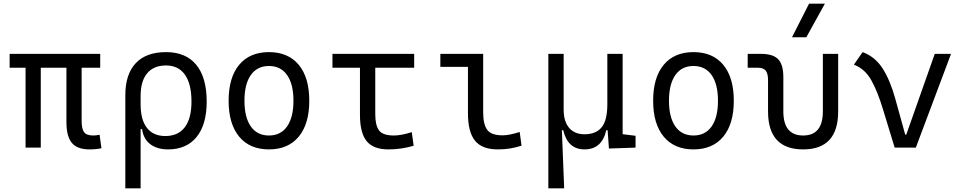

<svg xmlns="http://www.w3.org/2000/svg" viewBox="-20 -815 5313 1060"><path d="M474.1 9.8Q406.7 9.8 376.7 -26.1Q346.7 -62 346.7 -141.6V-440.9H205.1V0H121.1V-440.9H33.2V-517.6H533.2V-440.9H430.7V-146.5Q430.7 -105 443.8 -85.9Q457 -66.9 495.6 -66.9Q502 -66.9 510 -67.9Q518.1 -68.8 529.8 -70.8L540 3.4Q511.7 9.8 474.1 9.8Z M907.7 9.8Q848.6 9.8 810.5 -18.3Q772.5 -46.4 764.2 -102.1H756.3V224.6H671.9V-289.1Q671.9 -405.3 729.5 -466.3Q787.1 -527.3 896.5 -527.3Q1005.9 -527.3 1063.5 -457.3Q1121.1 -387.2 1121.1 -253.9Q1121.1 -127.4 1065.4 -58.8Q1009.8 9.8 907.7 9.8ZM756.3 -238.8Q756.3 -153.3 791.5 -108.6Q826.7 -64 892.6 -64Q963.4 -64 1000.2 -112.5Q1037.1 -161.1 1037.1 -253.9Q1037.1 -351.6 1001 -402.6Q964.8 -453.6 896.5 -453.6Q828.6 -453.6 792.5 -410.4Q756.3 -367.2 756.3 -284.7Z M1464.8 9.8Q1358.9 9.8 1300.5 -60.5Q1242.2 -130.9 1242.2 -258.8Q1242.2 -387.2 1300.5 -457.3Q1358.9 -527.3 1464.8 -527.3Q1570.8 -527.3 1629.2 -457.3Q1687.5 -387.2 1687.5 -258.8Q1687.5 -130.9 1629.2 -60.5Q1570.8 9.8 1464.8 9.8ZM1464.8 -66.9Q1529.8 -66.9 1564.9 -116.9Q1600.1 -167 1600.1 -258.8Q1600.1 -350.6 1564.9 -400.6Q1529.8 -450.7 1464.8 -450.7Q1399.9 -450.7 1364.7 -400.6Q1329.6 -350.6 1329.6 -258.8Q1329.6 -167 1364.7 -116.9Q1399.9 -66.9 1464.8 -66.9Z M2124.5 9.8Q2041.5 9.8 2004.4 -35.6Q1967.3 -81.1 1967.3 -181.2V-440.9H1815.4V-517.6H2266.6V-440.9H2051.8V-184.1Q2051.8 -122.6 2072.8 -94.7Q2093.8 -66.9 2155.3 -66.9Q2194.3 -66.9 2253.4 -85.4L2263.7 -10.3Q2195.8 9.8 2124.5 9.8Z M2728 9.8Q2641.6 9.8 2602.5 -38.1Q2563.5 -85.9 2563.5 -190.4V-445.8H2411.1V-517.6H2647.5V-195.3Q2647.5 -128.9 2669.7 -98.4Q2691.9 -67.9 2754.4 -67.9Q2792 -67.9 2849.1 -86.4L2859.4 -10.7Q2825.7 0 2794.7 4.9Q2763.7 9.8 2728 9.8Z M3207 9.8Q3114.3 9.8 3089.4 -96.2H3082L3094.7 224.6H3007.3V-517.6H3091.8V-210Q3091.8 -144.5 3122.1 -109.1Q3152.3 -73.7 3207 -73.7Q3269.5 -73.7 3301.3 -111.8Q3333 -149.9 3333 -239.3V-517.6H3417.5V-74.2L3488.8 -65.4V0L3341.8 4.9L3334.5 -96.2H3327.1Q3303.2 9.8 3207 9.8Z M3808.6 9.8Q3702.6 9.8 3644.3 -60.5Q3585.9 -130.9 3585.9 -258.8Q3585.9 -387.2 3644.3 -457.3Q3702.6 -527.3 3808.6 -527.3Q3914.6 -527.3 3972.9 -457.3Q4031.2 -387.2 4031.2 -258.8Q4031.2 -130.9 3972.9 -60.5Q3914.6 9.8 3808.6 9.8ZM3808.6 -66.9Q3873.5 -66.9 3908.7 -116.9Q3943.8 -167 3943.8 -258.8Q3943.8 -350.6 3908.7 -400.6Q3873.5 -450.7 3808.6 -450.7Q3743.7 -450.7 3708.5 -400.6Q3673.3 -350.6 3673.3 -258.8Q3673.3 -167 3708.5 -116.9Q3743.7 -66.9 3808.6 -66.9Z M4414.1 9.8Q4220.2 9.8 4220.2 -200.2V-372.6Q4220.2 -409.2 4207.5 -425Q4194.8 -440.9 4165.5 -440.9H4107.9V-517.6H4181.2Q4248 -517.6 4276.4 -487.8Q4304.7 -458 4304.7 -389.2V-200.2Q4304.7 -66.9 4414.1 -66.9Q4522.9 -66.9 4522.9 -200.2V-517.6H4607.4V-200.2Q4607.4 9.8 4414.1 9.8ZM4352.5 -609.4 4446.8 -794.9H4534.2L4431.6 -609.4Z M4919.4 0 4855 -210.9Q4825.2 -310.1 4790 -372.6Q4754.9 -435.1 4694.3 -458L4742.2 -527.3Q4811 -502 4852.5 -437.5Q4894 -373 4922.4 -271L4977.5 -71.8H4983.4L5140.6 -517.6H5230.5L5036.1 0Z"/></svg>

Font: Cascadia Mono SemiLight
Style: Regular
Weight: 350
Monospace: yes
Designer: Aaron Bell
Foundry: Saja Typeworks
Version: Version 2404.023; ttfautohint (v1.8.4)